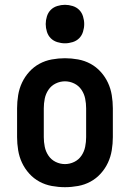

<svg xmlns="http://www.w3.org/2000/svg" viewBox="-20 -770 540 798"><path d="M250 8Q223 8 195.5 3Q168 -2 144 -15Q120 -28 101.5 -48.5Q83 -69 71.5 -93.5Q60 -118 55.5 -145.5Q51 -173 51 -200V-320Q51 -347 55.5 -374.5Q60 -402 71.5 -426.5Q83 -451 101.5 -471.5Q120 -492 144 -505Q168 -518 195.5 -523Q223 -528 250 -528Q277 -528 304.5 -523Q332 -518 356 -505Q380 -492 398.5 -471.5Q417 -451 428.5 -426.5Q440 -402 444.5 -374.5Q449 -347 449 -320V-200Q449 -173 444.5 -145.5Q440 -118 428.5 -93.5Q417 -69 398.5 -48.5Q380 -28 356 -15Q332 -2 304.5 3Q277 8 250 8ZM250 -88Q270 -88 288.5 -97Q307 -106 318.5 -123Q330 -140 334 -160Q338 -180 338 -200V-320Q338 -340 334 -360Q330 -380 318.5 -397Q307 -414 288.5 -423Q270 -432 250 -432Q230 -432 211.5 -423Q193 -414 181.5 -397Q170 -380 166 -360Q162 -340 162 -320V-200Q162 -180 166 -160Q170 -140 181.5 -123Q193 -106 211.5 -97Q230 -88 250 -88ZM250 -590Q234 -590 218 -595Q202 -600 191 -611Q180 -622 175 -638Q170 -654 170 -670Q170 -686 175 -702Q180 -718 191 -729Q202 -740 218 -745Q234 -750 250 -750Q266 -750 282 -745Q298 -740 309 -729Q320 -718 325 -702Q330 -686 330 -670Q330 -654 325 -638Q320 -622 309 -611Q298 -600 282 -595Q266 -590 250 -590Z"/></svg>

Font: Iosevka Curly
Style: Bold
Weight: 700
Monospace: yes
Designer: Belleve Invis
Foundry: Belleve Invis
Version: Version 22.1.2; ttfautohint (v1.8.4)